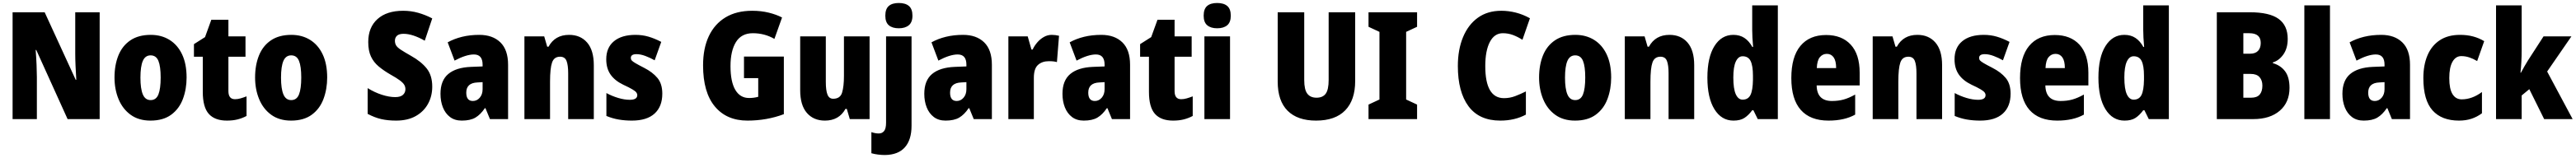

<svg xmlns="http://www.w3.org/2000/svg" viewBox="-20 -796 17185 1056"><path d="M645 0H431L222 -462H218Q222 -410 224 -362Q226 -314 226 -281V0H64V-714H278L485 -263H489Q486 -311 484 -356.5Q482 -402 482 -436V-714H645Z M1225 -278Q1225 -201 1200.5 -135Q1176 -69 1122.5 -29.5Q1069 10 984 10Q905 10 851.5 -29Q798 -68 771 -133.5Q744 -199 744 -278Q744 -361 770 -425.5Q796 -490 850 -526.5Q904 -563 986 -563Q1057 -563 1111 -529.5Q1165 -496 1195 -432.5Q1225 -369 1225 -278ZM917 -277Q917 -203 933 -165Q949 -127 985 -127Q1022 -127 1037 -165Q1052 -203 1052 -278Q1052 -352 1037 -389Q1022 -426 985 -426Q949 -426 933 -389Q917 -352 917 -277Z M1548 -133Q1566 -133 1585 -138.5Q1604 -144 1625 -152V-21Q1597 -6 1565.5 2Q1534 10 1494 10Q1413 10 1373 -35Q1333 -80 1333 -182V-417H1274V-501L1348 -548L1390 -664H1504V-553H1618V-417H1504V-187Q1504 -133 1548 -133Z M2163 -278Q2163 -201 2138.5 -135Q2114 -69 2060.5 -29.5Q2007 10 1922 10Q1843 10 1789.5 -29Q1736 -68 1709 -133.5Q1682 -199 1682 -278Q1682 -361 1708 -425.5Q1734 -490 1788 -526.5Q1842 -563 1924 -563Q1995 -563 2049 -529.5Q2103 -496 2133 -432.5Q2163 -369 2163 -278ZM1855 -277Q1855 -203 1871 -165Q1887 -127 1923 -127Q1960 -127 1975 -165Q1990 -203 1990 -278Q1990 -352 1975 -389Q1960 -426 1923 -426Q1887 -426 1871 -389Q1855 -352 1855 -277Z M2864 -217Q2864 -153 2835.5 -101.5Q2807 -50 2753.5 -20Q2700 10 2623 10Q2568 10 2524 0Q2480 -10 2433 -35V-207Q2480 -178 2528.5 -162.5Q2577 -147 2617 -147Q2652 -147 2668.5 -162Q2685 -177 2685 -200Q2685 -216 2677 -229.5Q2669 -243 2647.5 -259Q2626 -275 2585 -298Q2540 -324 2506.5 -352Q2473 -380 2455 -418.5Q2437 -457 2437 -515Q2437 -613 2498.5 -668.5Q2560 -724 2670 -724Q2722 -724 2770 -710.5Q2818 -697 2864 -673L2814 -524Q2733 -570 2673 -570Q2642 -570 2628.5 -557Q2615 -544 2615 -524Q2615 -506 2623 -492.5Q2631 -479 2654.5 -463.5Q2678 -448 2722 -423Q2790 -385 2827 -338.5Q2864 -292 2864 -217Z M3178 -563Q3267 -563 3318.5 -513Q3370 -463 3370 -363V0H3249L3219 -73H3215Q3186 -30 3152 -10Q3118 10 3061 10Q3014 10 2982.5 -14Q2951 -38 2935 -78.5Q2919 -119 2919 -169Q2919 -258 2971 -301.5Q3023 -345 3122 -349L3200 -352V-364Q3200 -432 3142 -432Q3090 -432 3013 -391L2967 -513Q3010 -537 3063 -550Q3116 -563 3178 -563ZM3166 -245Q3091 -242 3091 -177Q3091 -121 3135 -121Q3162 -121 3181 -143Q3200 -165 3200 -200V-247Z M3777 -563Q3853 -563 3897.5 -511.5Q3942 -460 3942 -360V0H3771V-306Q3771 -361 3760 -389Q3749 -417 3717 -417Q3677 -417 3663.5 -378.5Q3650 -340 3650 -250V0H3479V-553H3611L3631 -484H3640Q3683 -563 3777 -563Z M4399 -170Q4399 -84 4347.5 -37Q4296 10 4196 10Q4150 10 4108.5 3Q4067 -4 4026 -21V-174Q4063 -154 4104.5 -141.5Q4146 -129 4182 -129Q4232 -129 4232 -160Q4232 -170 4225.5 -178.5Q4219 -187 4199 -199Q4179 -211 4138 -230Q4082 -257 4053.5 -298Q4025 -339 4025 -400Q4025 -478 4076.5 -520.5Q4128 -563 4220 -563Q4266 -563 4307 -551Q4348 -539 4392 -516L4348 -393Q4318 -410 4286 -422Q4254 -434 4227 -434Q4189 -434 4189 -409Q4189 -399 4195 -392Q4201 -385 4219.5 -374Q4238 -363 4277 -343Q4334 -314 4366.5 -275Q4399 -236 4399 -170Z M4944 -418H5210V-33Q5155 -12 5093.5 -1Q5032 10 4967 10Q4828 10 4749.5 -84.5Q4671 -179 4671 -359Q4671 -473 4709.5 -554.5Q4748 -636 4821 -680Q4894 -724 4999 -724Q5058 -724 5109 -711.5Q5160 -699 5198 -679L5147 -536Q5082 -574 5003 -574Q4927 -574 4890.5 -515Q4854 -456 4854 -354Q4854 -250 4886 -195.5Q4918 -141 4978 -141Q5010 -141 5039 -149V-274H4944Z M5782 -553V0H5650L5630 -68H5621Q5578 10 5484 10Q5408 10 5363.5 -41.5Q5319 -93 5319 -193V-553H5490V-248Q5490 -192 5501 -164Q5512 -136 5539 -136Q5586 -136 5598.5 -177Q5611 -218 5611 -289V-553Z M5887 -691Q5887 -736 5910 -756Q5933 -776 5977 -776Q6021 -776 6044.5 -756Q6068 -736 6068 -691Q6068 -647 6043.5 -627Q6019 -607 5977 -607Q5934 -607 5910.5 -627Q5887 -647 5887 -691ZM5884 240Q5863 240 5838.5 237Q5814 234 5794 228V87Q5820 96 5843 96Q5866 96 5879 79.5Q5892 63 5892 24V-553H6062V45Q6062 138 6017.5 188.5Q5973 239 5884 240Z M6406 -563Q6495 -563 6546.5 -513Q6598 -463 6598 -363V0H6477L6447 -73H6443Q6414 -30 6380 -10Q6346 10 6289 10Q6242 10 6210.5 -14Q6179 -38 6163 -78.5Q6147 -119 6147 -169Q6147 -258 6199 -301.5Q6251 -345 6350 -349L6428 -352V-364Q6428 -432 6370 -432Q6318 -432 6241 -391L6195 -513Q6238 -537 6291 -550Q6344 -563 6406 -563ZM6394 -245Q6319 -242 6319 -177Q6319 -121 6363 -121Q6390 -121 6409 -143Q6428 -165 6428 -200V-247Z M6997 -563Q7021 -563 7046 -557L7032 -381Q7022 -384 7009.5 -385.5Q6997 -387 6978 -387Q6933 -387 6905.5 -362Q6878 -337 6878 -276V0H6708V-553H6837L6862 -465H6870Q6881 -489 6900 -511.5Q6919 -534 6944 -548.5Q6969 -563 6997 -563Z M7328 -563Q7417 -563 7468.5 -513Q7520 -463 7520 -363V0H7399L7369 -73H7365Q7336 -30 7302 -10Q7268 10 7211 10Q7164 10 7132.5 -14Q7101 -38 7085 -78.5Q7069 -119 7069 -169Q7069 -258 7121 -301.5Q7173 -345 7272 -349L7350 -352V-364Q7350 -432 7292 -432Q7240 -432 7163 -391L7117 -513Q7160 -537 7213 -550Q7266 -563 7328 -563ZM7316 -245Q7241 -242 7241 -177Q7241 -121 7285 -121Q7312 -121 7331 -143Q7350 -165 7350 -200V-247Z M7861 -133Q7879 -133 7898 -138.5Q7917 -144 7938 -152V-21Q7910 -6 7878.5 2Q7847 10 7807 10Q7726 10 7686 -35Q7646 -80 7646 -182V-417H7587V-501L7661 -548L7703 -664H7817V-553H7931V-417H7817V-187Q7817 -133 7861 -133Z M8101 -776Q8145 -776 8168.5 -756Q8192 -736 8192 -691Q8192 -647 8168 -627Q8144 -607 8101 -607Q8059 -607 8035 -627Q8011 -647 8011 -691Q8011 -736 8034 -756Q8057 -776 8101 -776ZM8187 -553V0H8016V-553Z M9022 -255Q9022 -127 8955.5 -58.5Q8889 10 8761 10Q8637 10 8571 -56Q8505 -122 8505 -251V-714H8682V-261Q8682 -197 8702.5 -170Q8723 -143 8764 -143Q8806 -143 8825.5 -170Q8845 -197 8845 -262V-714H9022Z M9435 0H9111V-97L9184 -131V-583L9111 -617V-714H9435V-617L9362 -583V-131L9435 -97Z M10007 -574Q9951 -574 9920.5 -515.5Q9890 -457 9890 -354Q9890 -140 10015 -140Q10054 -140 10089.5 -153.5Q10125 -167 10161 -185V-30Q10087 10 9990 10Q9849 10 9778 -86Q9707 -182 9707 -355Q9707 -464 9741.5 -547.5Q9776 -631 9840.5 -677.5Q9905 -724 9997 -724Q10045 -724 10093 -712Q10141 -700 10188 -674L10138 -530Q10107 -550 10075 -562Q10043 -574 10007 -574Z M10730 -278Q10730 -201 10705.5 -135Q10681 -69 10627.5 -29.5Q10574 10 10489 10Q10410 10 10356.5 -29Q10303 -68 10276 -133.5Q10249 -199 10249 -278Q10249 -361 10275 -425.5Q10301 -490 10355 -526.5Q10409 -563 10491 -563Q10562 -563 10616 -529.5Q10670 -496 10700 -432.5Q10730 -369 10730 -278ZM10422 -277Q10422 -203 10438 -165Q10454 -127 10490 -127Q10527 -127 10542 -165Q10557 -203 10557 -278Q10557 -352 10542 -389Q10527 -426 10490 -426Q10454 -426 10438 -389Q10422 -352 10422 -277Z M11119 -563Q11195 -563 11239.5 -511.5Q11284 -460 11284 -360V0H11113V-306Q11113 -361 11102 -389Q11091 -417 11059 -417Q11019 -417 11005.5 -378.5Q10992 -340 10992 -250V0H10821V-553H10953L10973 -484H10982Q11025 -563 11119 -563Z M11546 10Q11466 10 11419 -66Q11372 -142 11372 -277Q11372 -413 11419 -488Q11466 -563 11545 -563Q11588 -563 11619 -542.5Q11650 -522 11672 -482H11677Q11674 -515 11672.5 -544.5Q11671 -574 11671 -595V-760H11842V0H11708L11679 -59H11671Q11646 -25 11618.5 -7.5Q11591 10 11546 10ZM11607 -130Q11644 -130 11659.5 -161.5Q11675 -193 11676 -263V-290Q11676 -356 11660.5 -388Q11645 -420 11607 -420Q11578 -420 11561.5 -384.5Q11545 -349 11545 -278Q11545 -202 11561.5 -166Q11578 -130 11607 -130Z M12164 -562Q12269 -562 12328.5 -497.5Q12388 -433 12388 -310V-225H12101Q12103 -121 12203 -121Q12246 -121 12281.5 -131Q12317 -141 12358 -164V-30Q12287 10 12180 10Q12058 10 11995 -61.5Q11932 -133 11932 -274Q11932 -416 11992.5 -489Q12053 -562 12164 -562ZM12169 -436Q12141 -436 12122.5 -414Q12104 -392 12102 -341H12231Q12231 -389 12214.5 -412.5Q12198 -436 12169 -436Z M12773 -563Q12849 -563 12893.5 -511.5Q12938 -460 12938 -360V0H12767V-306Q12767 -361 12756 -389Q12745 -417 12713 -417Q12673 -417 12659.5 -378.5Q12646 -340 12646 -250V0H12475V-553H12607L12627 -484H12636Q12679 -563 12773 -563Z M13395 -170Q13395 -84 13343.5 -37Q13292 10 13192 10Q13146 10 13104.5 3Q13063 -4 13022 -21V-174Q13059 -154 13100.5 -141.5Q13142 -129 13178 -129Q13228 -129 13228 -160Q13228 -170 13221.5 -178.5Q13215 -187 13195 -199Q13175 -211 13134 -230Q13078 -257 13049.5 -298Q13021 -339 13021 -400Q13021 -478 13072.5 -520.5Q13124 -563 13216 -563Q13262 -563 13303 -551Q13344 -539 13388 -516L13344 -393Q13314 -410 13282 -422Q13250 -434 13223 -434Q13185 -434 13185 -409Q13185 -399 13191 -392Q13197 -385 13215.5 -374Q13234 -363 13273 -343Q13330 -314 13362.5 -275Q13395 -236 13395 -170Z M13690 -562Q13795 -562 13854.5 -497.5Q13914 -433 13914 -310V-225H13627Q13629 -121 13729 -121Q13772 -121 13807.5 -131Q13843 -141 13884 -164V-30Q13813 10 13706 10Q13584 10 13521 -61.5Q13458 -133 13458 -274Q13458 -416 13518.5 -489Q13579 -562 13690 -562ZM13695 -436Q13667 -436 13648.5 -414Q13630 -392 13628 -341H13757Q13757 -389 13740.5 -412.5Q13724 -436 13695 -436Z M14155 10Q14075 10 14028 -66Q13981 -142 13981 -277Q13981 -413 14028 -488Q14075 -563 14154 -563Q14197 -563 14228 -542.5Q14259 -522 14281 -482H14286Q14283 -515 14281.5 -544.5Q14280 -574 14280 -595V-760H14451V0H14317L14288 -59H14280Q14255 -25 14227.5 -7.5Q14200 10 14155 10ZM14216 -130Q14253 -130 14268.5 -161.5Q14284 -193 14285 -263V-290Q14285 -356 14269.5 -388Q14254 -420 14216 -420Q14187 -420 14170.5 -384.5Q14154 -349 14154 -278Q14154 -202 14170.5 -166Q14187 -130 14216 -130Z M14991 -714Q15122 -714 15183 -670Q15244 -626 15244 -536Q15244 -473 15215 -432Q15186 -391 15145 -379V-374Q15197 -359 15226.5 -319.5Q15256 -280 15256 -209Q15256 -112 15191 -56Q15126 0 15014 0H14771V-714ZM14992 -437Q15028 -437 15046 -456Q15064 -475 15064 -509Q15064 -574 14988 -574H14948V-437ZM14948 -302V-143H15000Q15039 -143 15057 -164Q15075 -185 15075 -224Q15075 -259 15056 -280.5Q15037 -302 14997 -302Z M15526 0H15355V-760H15526Z M15868 -563Q15957 -563 16008.5 -513Q16060 -463 16060 -363V0H15939L15909 -73H15905Q15876 -30 15842 -10Q15808 10 15751 10Q15704 10 15672.5 -14Q15641 -38 15625 -78.5Q15609 -119 15609 -169Q15609 -258 15661 -301.5Q15713 -345 15812 -349L15890 -352V-364Q15890 -432 15832 -432Q15780 -432 15703 -391L15657 -513Q15700 -537 15753 -550Q15806 -563 15868 -563ZM15856 -245Q15781 -242 15781 -177Q15781 -121 15825 -121Q15852 -121 15871 -143Q15890 -165 15890 -200V-247Z M16387 10Q16271 10 16210 -58.5Q16149 -127 16149 -274Q16149 -361 16176.5 -426Q16204 -491 16258.5 -527Q16313 -563 16394 -563Q16441 -563 16480.5 -552.5Q16520 -542 16555 -521L16508 -388Q16481 -404 16455 -412.5Q16429 -421 16402 -421Q16365 -421 16343.5 -383.5Q16322 -346 16322 -274Q16322 -202 16343.5 -167Q16365 -132 16405 -132Q16474 -132 16540 -181V-39Q16508 -15 16470.5 -2.5Q16433 10 16387 10Z M16805 -459Q16805 -422 16803 -383.5Q16801 -345 16797 -310H16800Q16811 -331 16824 -353.5Q16837 -376 16847 -392L16951 -553H17137L16975 -318L17145 0H16955L16856 -200L16805 -158V0H16634V-760H16805Z"/></svg>

Font: Noto Sans Gujarati UI Condensed Black
Style: Regular
Weight: 900
Width: 3
Designer: Jelle Bosma - Monotype Design Team, Universal Thirst
Foundry: Monotype Imaging Inc.
Version: Version 2.106; ttfautohint (v1.8.4.7-5d5b)